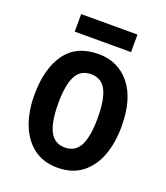

<svg xmlns="http://www.w3.org/2000/svg" viewBox="-132 -792 775 894"><g transform="rotate(20 256.0 -345.0)"><path d="M472 -272Q472 -190 448 -126.5Q424 -63 376 -26.5Q328 10 255 10Q186 10 138 -26Q90 -62 65 -125.5Q40 -189 40 -272Q40 -402 94 -477.5Q148 -553 257 -553Q354 -553 413 -480.5Q472 -408 472 -272ZM158 -272Q158 -181 181.5 -135.5Q205 -90 256 -90Q308 -90 331 -135Q354 -180 354 -272Q354 -363 331 -408Q308 -453 256 -453Q204 -453 181 -408.5Q158 -364 158 -272ZM395 -700V-613H116V-700Z"/></g></svg>

Font: Noto Sans Sinhala Condensed SemiBold
Style: Regular
Weight: 600
Width: 3
Designer: Jelle Bosma - Monotype Design Team
Foundry: Monotype Imaging Inc.
Version: Version 2.006; ttfautohint (v1.8.4.7-5d5b)